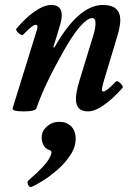

<svg xmlns="http://www.w3.org/2000/svg" viewBox="-20 -436 531 774"><path d="M75 13Q26 13 31 0L129 -316Q135 -336 124 -336Q111 -336 73 -296Q70 -293 62 -297.5Q54 -302 48.5 -309.5Q43 -317 46 -320Q62 -340 85.5 -362Q109 -384 136 -400Q163 -416 187 -416Q229 -416 229 -374Q229 -361 224.5 -343.5Q220 -326 213 -304L195 -246L199 -244Q296 -416 395 -416Q465 -416 465 -355Q465 -342 461.5 -324.5Q458 -307 452 -287L404 -128Q394 -96 391.5 -81.5Q389 -67 396 -67Q409 -67 447 -107Q451 -111 458.5 -106Q466 -101 471.5 -93.5Q477 -86 474 -82Q458 -63 433.5 -40.5Q409 -18 383 -2.5Q357 13 335 13Q286 13 286 -37Q286 -63 300 -110L353 -283Q361 -308 363 -320.5Q365 -333 365 -343Q365 -363 352 -363Q333 -363 304 -330.5Q275 -298 238 -233Q201 -168 173 -110Q145 -52 127 0Q123 13 75 13ZM108 317Q99 321 93.5 309Q88 297 94 292Q131 260 155 234Q179 208 186 186Q191 173 180 169Q163 164 155.5 149.5Q148 135 148 118Q148 92 169.5 73.5Q191 55 219 55Q248 55 266.5 73Q285 91 285 123Q285 157 263.5 189.5Q242 222 211.5 248.5Q181 275 152 293Q123 311 108 317Z"/></svg>

Font: Junicode
Style: Bold Italic
Weight: 700
Italic angle: -11°
Designer: Peter S. Baker
Version: Version 2.100; ttfautohint (v1.8.4)